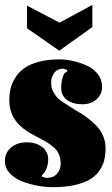

<svg xmlns="http://www.w3.org/2000/svg" viewBox="-24 -756 461 788"><path d="M409.2 -147.9Q409.2 -120.6 403.8 -98.4Q398.4 -76.2 383.5 -54.9Q368.7 -33.7 345 -19.5Q321.3 -5.4 282.7 3.4Q244.1 12.2 192.9 12.2Q164.1 12.2 132.3 6.6Q100.6 1 68.8 -10.7Q37.1 -22.5 16.6 -44.4Q-3.9 -66.4 -3.9 -95.2Q-3.9 -128.9 21.5 -150.4Q46.9 -171.9 85 -171.9Q124 -171.9 148.9 -152.8Q173.8 -133.8 173.8 -101.1Q173.8 -82 166.7 -64.2Q159.7 -46.4 148.9 -38.1L147 -32.2Q159.7 -25.9 167 -25.9Q196.3 -25.9 210.7 -43.7Q225.1 -61.5 225.1 -84Q225.1 -106.4 217.3 -123.8Q209.5 -141.1 193.8 -153.8Q178.2 -166.5 163.1 -175.3Q147.9 -184.1 124.8 -196Q101.6 -208 86.9 -217.8Q14.2 -265.1 14.2 -342.8Q14.2 -368.7 19.3 -391.4Q24.4 -414.1 38.6 -436.8Q52.7 -459.5 75 -475.8Q97.2 -492.2 134.5 -502.2Q171.9 -512.2 220.2 -512.2Q245.6 -512.2 273.9 -506.1Q302.2 -500 330.3 -487.8Q358.4 -475.6 376.7 -452.6Q395 -429.7 395 -399.9Q395 -368.2 371.8 -348.1Q348.6 -328.1 314.9 -328.1Q275.4 -328.1 251.2 -345.7Q227.1 -363.3 227.1 -396Q227.1 -418.5 233.4 -439.2Q239.7 -460 251 -461.9L252.9 -467.8Q240.2 -474.1 233.9 -474.1Q211.4 -474.1 198.7 -456.8Q186 -439.5 186 -418.9Q186 -406.2 188.5 -395.5Q190.9 -384.8 196.8 -375.2Q202.6 -365.7 207.8 -359.1Q212.9 -352.5 223.9 -344.5Q234.9 -336.4 241.2 -332.3Q247.6 -328.1 261.7 -319.1Q275.9 -310.1 282.2 -306.2Q309.1 -291 328.1 -277.3Q347.2 -263.7 367.4 -244.1Q387.7 -224.6 398.4 -200.2Q409.2 -175.8 409.2 -147.9ZM219.2 -547.9 86.9 -640.1V-732.9L220.2 -663.1L355 -735.8V-645Z"/></svg>

Font: Lletraferida
Style: Heavy
Weight: 900
Designer: Josep Patau Bellart
Foundry: Josep Patau Bellart
Version: Version 1.000